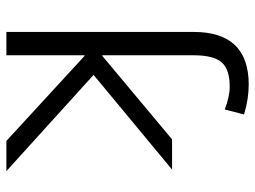

<svg xmlns="http://www.w3.org/2000/svg" viewBox="-119 -681 800 602"><g transform="rotate(90 281.0 -380.0)"><path d="M80.1 0V-586.9Q80.1 -759.8 245.1 -759.8Q291 -759.8 338.9 -745.1L323.2 -684.6Q283.2 -700.2 252 -700.2Q197.3 -700.2 175.3 -674.8Q153.3 -649.4 153.3 -586.9V-300.8H155.3L417 -519.5H511.7L214.8 -273.4L516.6 0H421.9L155.3 -245.1H153.3V0Z"/></g></svg>

Font: GenEi M Gothic v2 Regular
Style: Regular
Weight: 400
Version: Version 2.0